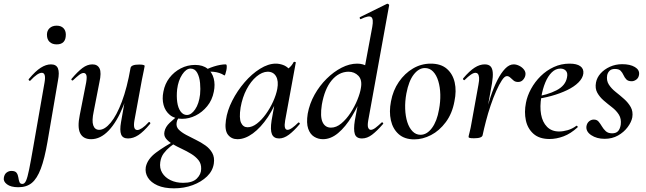

<svg xmlns="http://www.w3.org/2000/svg" viewBox="-122 -746 3522 1047"><path d="M-22 275Q-63 275 -84 259Q-105 243 -101 223Q-98 204 -86 195Q-74 186 -60 186Q-39 186 -31.5 196.5Q-24 207 -22 221.5Q-20 236 -16 246.5Q-12 257 0 257Q12 257 20 239.5Q28 222 37 177.5Q46 133 60 52L121 -297Q130 -349 106 -349Q83 -349 44 -307Q41 -303 36.5 -307.5Q32 -312 36 -316Q71 -358 100 -376.5Q129 -395 156 -395Q185 -395 194 -373Q203 -351 194 -306L137 27Q121 120 100.5 174Q80 228 51.5 251.5Q23 275 -22 275ZM187 -504Q163 -504 148.5 -517.5Q134 -531 134 -557Q134 -579 148.5 -592.5Q163 -606 187 -606Q211 -606 224 -592.5Q237 -579 237 -557Q237 -504 187 -504Z M375 13Q332 13 315.5 -19Q299 -51 313 -119L348 -297Q353 -327 348.5 -337.5Q344 -348 334 -348Q323 -348 309 -337Q295 -326 277 -309Q273 -305 269 -309Q265 -313 269 -317Q301 -355 327.5 -375Q354 -395 382 -395Q410 -395 421 -372.5Q432 -350 420 -297L389 -138Q378 -87 386.5 -62.5Q395 -38 419 -38Q449 -38 481.5 -77Q514 -116 542.5 -191.5Q571 -267 590 -376L606 -375Q586 -257 551 -169.5Q516 -82 471 -34.5Q426 13 375 13ZM576 9Q547 9 538.5 -13Q530 -35 538 -80L590 -376Q594 -394 637 -394Q655 -394 661 -391.5Q667 -389 667 -387Q667 -383 662 -360.5Q657 -338 652 -312L611 -89Q602 -37 627 -37Q637 -37 653 -47.5Q669 -58 688 -79Q691 -83 695.5 -78.5Q700 -74 696 -70Q661 -28 633 -9.5Q605 9 576 9Z M827 281Q773 281 737 265Q701 249 684.5 222.5Q668 196 673 165Q682 121 729 86Q776 51 839 18L846 26Q826 38 806 54Q786 70 771 90Q756 110 752 138Q747 171 762.5 196.5Q778 222 808 236.5Q838 251 877 251Q928 251 951.5 227.5Q975 204 975 175Q976 147 960.5 127.5Q945 108 920.5 93Q896 78 869 65.5Q842 53 819 39.5Q796 26 783 9.5Q770 -7 775 -29Q780 -54 803 -76Q826 -98 859 -123L867 -116Q857 -111 849.5 -99.5Q842 -88 841 -76Q838 -54 853 -39Q868 -24 893 -10.5Q918 3 946 16.5Q974 30 998 47Q1022 64 1035.5 88Q1049 112 1044 146Q1038 186 1007 216Q976 246 929 263.5Q882 281 827 281ZM871 -98Q830 -98 804.5 -119Q779 -140 770 -173.5Q761 -207 769 -246Q777 -289 802 -321.5Q827 -354 863.5 -373Q900 -392 942 -392Q984 -392 1009.5 -371.5Q1035 -351 1043.5 -318Q1052 -285 1044 -246Q1035 -200 1008 -167Q981 -134 945 -116Q909 -98 871 -98ZM897 -119Q921 -119 942 -149.5Q963 -180 969 -231Q972 -260 969 -293Q966 -326 953.5 -349Q941 -372 917 -372Q893 -372 871.5 -339.5Q850 -307 844 -259Q840 -221 844.5 -189Q849 -157 863 -138Q877 -119 897 -119ZM979 -346 978 -353Q1008 -372 1044.5 -383.5Q1081 -395 1109 -395Q1114 -395 1114.5 -385Q1115 -375 1112.5 -363Q1110 -351 1107 -342Q1104 -333 1101 -335Q1077 -351 1042.5 -354.5Q1008 -358 979 -346Z M1173 13Q1140 13 1121 -11.5Q1102 -36 1110 -91Q1117 -143 1144.5 -197Q1172 -251 1211.5 -297Q1251 -343 1296 -371Q1341 -399 1382 -399Q1401 -399 1421 -392Q1441 -385 1455.5 -368.5Q1470 -352 1472 -326L1418 -357Q1433 -359 1451 -373Q1469 -387 1479 -407Q1481 -410 1486.5 -408.5Q1492 -407 1491 -405L1433 -89Q1424 -38 1446 -38Q1456 -38 1471 -48.5Q1486 -59 1504 -77Q1507 -80 1511 -76Q1515 -72 1512 -69Q1481 -32 1453.5 -11.5Q1426 9 1400 9Q1371 9 1361 -14Q1351 -37 1359 -89L1384 -229L1404 -246Q1378 -166 1339 -108Q1300 -50 1257 -18.5Q1214 13 1173 13ZM1228 -52Q1253 -52 1279 -72Q1305 -92 1328 -124Q1351 -156 1367.5 -192.5Q1384 -229 1390 -261Q1398 -304 1383.5 -329.5Q1369 -355 1337 -355Q1307 -354 1276.5 -328.5Q1246 -303 1223 -259.5Q1200 -216 1190 -160Q1181 -101 1192.5 -76.5Q1204 -52 1228 -52Z M1639 13Q1613 13 1591 -0.5Q1569 -14 1558.5 -44.5Q1548 -75 1556 -126Q1566 -181 1593.5 -230Q1621 -279 1659.5 -317Q1698 -355 1741 -377Q1784 -399 1826 -399Q1858 -399 1883 -383Q1908 -367 1910 -332L1863 -246Q1833 -171 1797.5 -112.5Q1762 -54 1722 -20.5Q1682 13 1639 13ZM1683 -50Q1712 -50 1739.5 -73Q1767 -96 1789.5 -130.5Q1812 -165 1827 -202Q1842 -239 1846 -266Q1854 -310 1832.5 -332.5Q1811 -355 1778 -355Q1725 -354 1686.5 -307.5Q1648 -261 1633 -175Q1623 -110 1637 -80Q1651 -50 1683 -50ZM1852 9Q1821 9 1813 -15Q1805 -39 1813 -89L1908 -599Q1916 -643 1902.5 -653Q1889 -663 1846 -642Q1842 -640 1840 -646Q1838 -652 1842 -653L1988 -725Q1993 -727 1997 -723Q2001 -719 2000 -717L1886 -89Q1881 -60 1886 -49Q1891 -38 1900 -38Q1911 -38 1925.5 -49Q1940 -60 1958 -77Q1961 -81 1965.5 -77Q1970 -73 1966 -69Q1934 -32 1907 -11.5Q1880 9 1852 9Z M2137 14Q2084 14 2052 -14.5Q2020 -43 2009.5 -90Q1999 -137 2010 -193Q2021 -253 2053 -299.5Q2085 -346 2130 -372.5Q2175 -399 2227 -399Q2282 -399 2314.5 -371Q2347 -343 2357.5 -296.5Q2368 -250 2356 -193Q2344 -127 2309 -80Q2274 -33 2228.5 -9.5Q2183 14 2137 14ZM2171 -11Q2206 -11 2233.5 -48Q2261 -85 2272 -149Q2280 -191 2279 -231Q2278 -271 2268 -304Q2258 -337 2239.5 -356Q2221 -375 2195 -375Q2162 -375 2134.5 -340Q2107 -305 2094 -236Q2086 -193 2087.5 -152.5Q2089 -112 2099 -80.5Q2109 -49 2127.5 -30Q2146 -11 2171 -11Z M2510 -10 2500 -11Q2510 -62 2523.5 -115.5Q2537 -169 2553.5 -219Q2570 -269 2590 -308.5Q2610 -348 2632.5 -371.5Q2655 -395 2679 -395Q2694 -395 2710 -387Q2726 -379 2736 -365.5Q2746 -352 2743 -336Q2741 -323 2730.5 -311Q2720 -299 2703 -299Q2688 -299 2678.5 -307Q2669 -315 2660.5 -323Q2652 -331 2642 -331Q2630 -331 2615 -308.5Q2600 -286 2584 -250Q2568 -214 2553.5 -171Q2539 -128 2528 -85.5Q2517 -43 2510 -10ZM2463 8Q2445 8 2439 6Q2433 4 2433 1Q2433 -3 2439 -26Q2445 -49 2449 -74L2487 -284Q2492 -309 2490.5 -323Q2489 -337 2484 -343Q2479 -349 2471 -349Q2460 -349 2445 -338.5Q2430 -328 2412 -310Q2409 -307 2405 -311Q2401 -315 2404 -319Q2438 -359 2466 -377Q2494 -395 2521 -395Q2542 -395 2552.5 -384.5Q2563 -374 2565 -351.5Q2567 -329 2561 -292L2510 -10Q2508 8 2463 8Z M2875 12Q2819 12 2787 -16.5Q2755 -45 2745.5 -90Q2736 -135 2746 -185Q2753 -223 2774 -261.5Q2795 -300 2826.5 -331Q2858 -362 2898 -380.5Q2938 -399 2984 -399Q3023 -399 3042.5 -385Q3062 -371 3059 -345Q3056 -320 3032.5 -296.5Q3009 -273 2970.5 -254.5Q2932 -236 2885 -223Q2838 -210 2788 -204L2790 -217Q2863 -228 2912.5 -253.5Q2962 -279 2970 -324Q2975 -348 2964 -360Q2953 -372 2934 -372Q2908 -372 2887 -351.5Q2866 -331 2851.5 -296Q2837 -261 2830 -218Q2821 -165 2828.5 -122.5Q2836 -80 2861 -54.5Q2886 -29 2927 -29Q2948 -29 2973 -36Q2998 -43 3021 -60Q3023 -62 3026.5 -58Q3030 -54 3028 -52Q2990 -17 2951 -2.5Q2912 12 2875 12Z M3175 11Q3132 11 3102 -9Q3072 -29 3076 -58Q3079 -75 3090.5 -84.5Q3102 -94 3116 -94Q3133 -94 3142.5 -82.5Q3152 -71 3160.5 -56.5Q3169 -42 3181.5 -30.5Q3194 -19 3216 -19Q3237 -19 3248 -30.5Q3259 -42 3263 -66Q3267 -98 3253 -120.5Q3239 -143 3215.5 -161Q3192 -179 3170 -198Q3148 -217 3135 -240.5Q3122 -264 3128 -296Q3133 -323 3153 -345.5Q3173 -368 3204 -382Q3235 -396 3271 -396Q3314 -396 3340 -380.5Q3366 -365 3363 -340Q3361 -322 3348.5 -312.5Q3336 -303 3323 -303Q3303 -303 3293.5 -313Q3284 -323 3278 -336.5Q3272 -350 3262.5 -360Q3253 -370 3231 -370Q3212 -370 3202 -360Q3192 -350 3189 -336Q3184 -307 3198 -285Q3212 -263 3235.5 -244.5Q3259 -226 3281.5 -206Q3304 -186 3317.5 -162Q3331 -138 3326 -106Q3321 -80 3300.5 -52.5Q3280 -25 3248 -7Q3216 11 3175 11Z"/></svg>

Font: Cormorant Light SemiBold
Style: Italic
Weight: 600
Italic angle: -10°
Version: Version 4.000